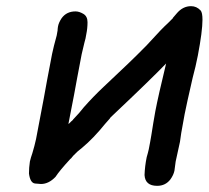

<svg xmlns="http://www.w3.org/2000/svg" viewBox="-20 -593 677 623"><path d="M490 10Q451 10 449 -25Q450 -54 456 -83Q457 -88 459.5 -95.5Q462 -103 467 -131L471 -154Q477 -193 484 -232Q494 -284 519 -387Q471 -337 345 -218L342 -215Q338 -212 336 -208L321 -191Q283 -144 247 -114Q231 -102 217 -87Q217 -86 215.5 -85Q214 -84 213 -82Q212 -80 208 -77Q173 -39 160 -19Q138 4 113 4Q110 4 94 2.5Q78 1 74 -30Q74 -49 77 -69Q80 -82 85 -96Q92 -119 97 -142Q129 -309 133 -334L149 -418Q154 -442 164 -478L167 -495V-498Q167 -501 168 -506Q170 -519 180 -534Q196 -556 225 -556Q237 -556 250.5 -548Q264 -540 264 -521Q264 -501 260 -482Q258 -468 254 -455L245 -417L230 -338Q225 -308 202 -191L204 -192L212 -200Q213 -200 213.5 -201Q214 -202 215.5 -203Q217 -204 217 -205Q240 -229 252 -245Q283 -280 316 -311Q410 -399 444 -434L455 -445L468 -459Q504 -499 525 -518L541 -534V-535L553 -549Q573 -573 600 -573Q618 -573 631 -559Q637 -552 637 -529Q637 -492 622 -413Q615 -377 605 -340Q585 -253 579 -222L568 -161L564 -133L550 -69L546 -39Q543 -25 533 -11Q517 10 490 10Z"/></svg>

Font: Bad Comic
Style: Italic
Weight: 400
Italic angle: -11°
Designer: GGBotNet
Foundry: GGBotNet
Version: 0.95